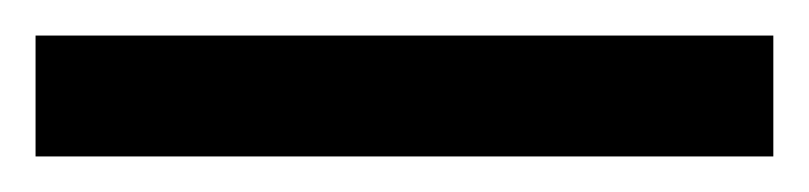

<svg xmlns="http://www.w3.org/2000/svg" viewBox="-22 70 455 108"><path d="M-2 90V158H413V90Z"/></svg>

Font: Noto Sans Bengali UI Medium
Style: Regular
Weight: 500
Designer: Jelle Bosma - Monotype Design Team
Foundry: Monotype Imaging Inc.
Version: Version 2.003